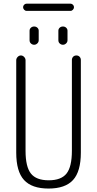

<svg xmlns="http://www.w3.org/2000/svg" viewBox="-20 -1039 540 1068"><path d="M372.1 -978.5H127.9Q120.1 -978.5 114.3 -984.9Q108.4 -991.2 108.4 -999Q108.4 -1006.8 114.3 -1012.7Q120.1 -1018.6 127.9 -1018.6H372.1Q379.9 -1018.6 385.7 -1012.7Q391.6 -1006.8 391.6 -999Q391.6 -991.2 385.7 -984.9Q379.9 -978.5 372.1 -978.5ZM304.7 -868.2Q304.7 -877.9 312 -884.8Q319.3 -891.6 330.1 -891.6Q340.8 -891.6 348.1 -884.8Q355.5 -877.9 355.5 -868.2V-815.4Q355.5 -804.7 347.7 -797.4Q339.8 -790 330.1 -790Q320.3 -790 312.5 -796.9Q304.7 -803.7 304.7 -815.4ZM144.5 -868.2Q144.5 -877.9 151.9 -884.8Q159.2 -891.6 169.9 -891.6Q180.7 -891.6 188 -884.8Q195.3 -877.9 195.3 -868.2V-815.4Q195.3 -804.7 187.5 -797.4Q179.7 -790 169.9 -790Q160.2 -790 152.3 -796.9Q144.5 -803.7 144.5 -815.4ZM70.3 -190.4V-704.1Q70.3 -713.9 78.1 -722.2Q85.9 -730.5 96.2 -730.5Q106.4 -730.5 114.3 -722.2Q122.1 -713.9 122.1 -704.1V-200.2Q122.1 -111.3 151.9 -73.7Q181.6 -36.1 251 -36.1Q320.3 -36.1 350.1 -73.7Q379.9 -111.3 379.9 -200.2V-705.1Q379.9 -715.8 386.7 -723.1Q393.6 -730.5 404.8 -730.5Q416 -730.5 422.9 -723.1Q429.7 -715.8 429.7 -705.1V-190.4Q429.7 -85 386.2 -37.6Q342.8 9.8 250 9.8Q157.2 9.8 113.8 -37.6Q70.3 -85 70.3 -190.4Z"/></svg>

Font: Rounded-X Mgen+ 2m light
Style: Regular
Weight: 200
Designer: [Source Han Sans]
Ryoko NISHIZUKA  (kana & ideographs); Paul D. Hunt (Latin, Greek & Cyrillic); Wenlong ZHANG  (bopomofo
Version: Version 1.059.20150602